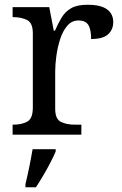

<svg xmlns="http://www.w3.org/2000/svg" viewBox="-20 -566 511 807"><path d="M33 0V-42H36Q70 -42 94 -54.5Q118 -67 118 -114V-426Q118 -470 93.5 -482Q69 -494 36 -494H33V-536H187L206 -437H211Q224 -467 239 -492Q254 -517 279 -531.5Q304 -546 348 -546Q403 -546 429.5 -527Q456 -508 456 -473Q456 -442 434.5 -422Q413 -402 363 -402Q363 -443 351 -461.5Q339 -480 310 -480Q282 -480 263 -458Q244 -436 233 -402Q222 -368 217 -331.5Q212 -295 212 -266V-109Q212 -65 236.5 -53.5Q261 -42 294 -42H322V0ZM87 208Q95 175 103 136Q111 97 117 61H214V71Q205 92 191 119Q177 146 161 173Q145 200 131 221H87Z"/></svg>

Font: Noto Serif Oriya
Style: Regular
Weight: 400
Designer: David Williams
Foundry: Google LLC, David Williams
Version: Version 1.051; ttfautohint (v1.8.4.7-5d5b)